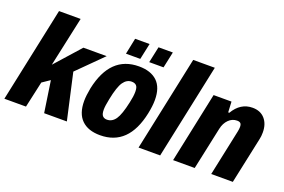

<svg xmlns="http://www.w3.org/2000/svg" viewBox="-100 -995 1942 1311"><g transform="rotate(20 871.5 -339.5)"><path d="M372 -335 447 0H282L248 -228L192 -190L150 0H-7L139 -690H296L218 -329L381 -512H550Z M510 -172Q510 -211 521 -268Q575 -522 782 -522Q869 -522 915.5 -477.5Q962 -433 962 -343Q962 -299 950 -242Q897 11 691 11Q604 11 557 -35Q510 -81 510 -172ZM806 -269Q817 -317 817 -350Q817 -383 805 -395Q793 -407 771 -407Q735 -407 710.5 -372Q686 -337 667 -242Q656 -189 656 -163Q656 -130 667.5 -117.5Q679 -105 699 -105Q737 -105 761.5 -140.5Q786 -176 806 -269ZM692 -690H797L772 -573H668ZM862 -690H966L941 -573H837Z M1114 -690H1271L1125 0H968Z M1327 -512H1457L1461 -435H1469Q1520 -522 1608 -522Q1665 -522 1697.5 -485Q1730 -448 1730 -387Q1730 -359 1725 -338L1653 0H1496L1567 -335Q1571 -354 1571 -369Q1571 -388 1563 -395.5Q1555 -403 1538 -403Q1503 -403 1477 -377Q1451 -351 1442 -309L1376 0H1219Z"/></g></svg>

Font: Decalotype ExtraBold Italic
Style: Regular
Weight: 800
Italic angle: -12°
Designer: Alfredo Marco Pradil
Foundry: Alfredo Marco Pradil
Version: Version 1.0